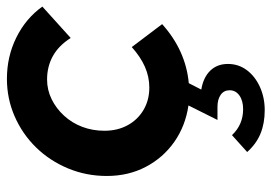

<svg xmlns="http://www.w3.org/2000/svg" viewBox="-138 -432 804 569"><g transform="rotate(-90 264.5 -148.0)"><path d="M222 234Q183 234 152.5 221.5Q122 209 98 182L148 137Q179 170 225 170Q250 170 265.5 159Q281 148 281 130Q281 113 267.5 103.5Q254 94 232 94H193L236 8Q175 -1 128 -34Q81 -67 54 -118.5Q27 -170 27 -234Q27 -295 49.5 -349Q72 -403 111.5 -443.5Q151 -484 203.5 -507Q256 -530 315 -530Q381 -530 437.5 -502Q494 -474 529 -425L436 -341Q413 -377 382 -394Q351 -411 313 -411Q282 -411 254.5 -397.5Q227 -384 205.5 -360.5Q184 -337 172.5 -306.5Q161 -276 161 -241Q161 -202 177.5 -172Q194 -142 223 -125Q252 -108 289 -108Q321 -108 350.5 -121Q380 -134 409 -160L477 -70Q399 0 302 9L283 46Q319 52 339 72.5Q359 93 359 125Q359 156 341 180.5Q323 205 291.5 219.5Q260 234 222 234Z"/></g></svg>

Font: Red Hat Display ExtraBold
Style: Italic
Weight: 800
Italic angle: -12°
Designer: Pentagram, MCKL
Foundry: Pentagram, MCKL
Version: Version 1.023